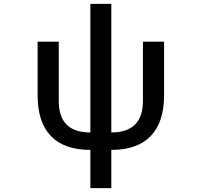

<svg xmlns="http://www.w3.org/2000/svg" viewBox="-20 -760 1040 990"><path d="M446 13Q311 13 242.5 -58.5Q174 -130 174 -268V-545H283V-240Q283 -158 323.5 -117.5Q364 -77 446 -77V-740H554V-77Q717 -77 717 -240V-545H826V-268Q826 -130 757 -58.5Q688 13 554 13V210H446Z"/></svg>

Font: IBM Plex Sans JP Medium
Style: Regular
Weight: 500
Designer: Mike Abbink; Paul van der Laan; Pieter van Rosmalen; Wujin Sim; Yejin Wi; Jinhee Kim; Boomi Park; Yona Kim; Kichan Ma
Foundry: Sandoll Inc.
Version: Version 1.001